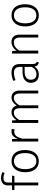

<svg xmlns="http://www.w3.org/2000/svg" viewBox="1498 -2282 794 3831"><g transform="rotate(-90 1895.5 -366.0)"><path d="M260 -695C293 -695 325 -687 359 -672L379 -715C340 -733 302 -743 257 -743C166 -743 112 -691 112 -609V-523H21V-476H112V0H170V-476H300L308 -523H170V-607C170 -669 201 -695 260 -695Z M597 -534C460 -534 375 -429 375 -261C375 -93 457 11 596 11C734 11 818 -94 818 -263C818 -434 736 -534 597 -534ZM597 -485C698 -485 757 -410 757 -263C757 -113 696 -38 596 -38C496 -38 437 -114 437 -261C437 -411 498 -485 597 -485Z M1189 -534C1117 -534 1069 -492 1042 -406L1037 -523H987V0H1045V-320C1073 -427 1112 -479 1184 -479C1202 -479 1216 -477 1230 -473L1241 -528C1228 -532 1210 -534 1189 -534Z M1868 -534C1799 -534 1744 -492 1704 -430C1688 -495 1641 -534 1575 -534C1507 -534 1454 -495 1414 -436L1409 -523H1359V0H1417V-379C1456 -443 1501 -487 1564 -487C1618 -487 1652 -451 1652 -366V0H1710V-379C1750 -443 1794 -487 1857 -487C1911 -487 1946 -451 1946 -366V0H2004V-374C2004 -473 1953 -534 1868 -534Z M2534 -116V-368C2534 -475 2482 -534 2363 -534C2308 -534 2256 -522 2198 -499L2213 -455C2265 -474 2313 -485 2355 -485C2442 -485 2476 -448 2476 -365V-314H2376C2242 -314 2159 -255 2159 -145C2159 -52 2220 11 2321 11C2391 11 2447 -17 2484 -77C2492 -21 2519 2 2565 11L2578 -30C2550 -41 2534 -58 2534 -116ZM2331 -36C2262 -36 2221 -76 2221 -148C2221 -231 2280 -272 2385 -272H2476V-128C2443 -69 2397 -36 2331 -36Z M2975 -534C2900 -534 2841 -494 2799 -435L2794 -523H2744V0H2802V-379C2844 -443 2893 -487 2964 -487C3028 -487 3062 -452 3062 -366V0H3120V-374C3120 -475 3070 -534 2975 -534Z M3506 -534C3369 -534 3284 -429 3284 -261C3284 -93 3366 11 3505 11C3643 11 3727 -94 3727 -263C3727 -434 3645 -534 3506 -534ZM3506 -485C3607 -485 3666 -410 3666 -263C3666 -113 3605 -38 3505 -38C3405 -38 3346 -114 3346 -261C3346 -411 3407 -485 3506 -485Z"/></g></svg>

Font: FiraGO Light
Style: Regular
Weight: 300
Designer: bBox Type
Foundry: bBox Type GmbH
Version: Version 1.001;PS 001.001;hotconv 1.0.88;makeotf.lib2.5.64775